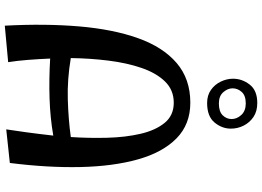

<svg xmlns="http://www.w3.org/2000/svg" viewBox="-166 -919 1092 800"><g transform="rotate(90 380.0 -519.0)"><path d="M519 1Q524 -30 531 -81.5Q538 -133 545 -195Q470 -182 389.5 -179.5Q309 -177 224 -182Q226 -135 229.5 -90Q233 -45 239 -7L87 7Q78 -161 90 -302.5Q102 -444 139 -548Q176 -652 242.5 -709Q309 -766 408 -766Q498 -766 556.5 -708.5Q615 -651 644 -548Q673 -445 676 -308.5Q679 -172 659 -14ZM408 -697Q355 -697 319.5 -660.5Q284 -624 263 -562.5Q242 -501 232.5 -424.5Q223 -348 222 -268Q311 -253 394.5 -255.5Q478 -258 551 -268Q556 -344 554 -420Q552 -496 537.5 -558.5Q523 -621 492 -659Q461 -697 408 -697ZM409 -836Q377 -836 354.5 -852Q332 -868 320 -893Q308 -918 308 -944Q308 -982 332.5 -1013.5Q357 -1045 409 -1045Q444 -1045 467.5 -1029Q491 -1013 503.5 -988Q516 -963 516 -935Q516 -898 490.5 -867Q465 -836 409 -836ZM411 -885Q445 -885 460.5 -901Q476 -917 476 -938Q476 -960 459 -978.5Q442 -997 411 -997Q378 -997 363 -980Q348 -963 348 -942Q348 -922 364 -903.5Q380 -885 411 -885Z"/></g></svg>

Font: Marhey
Style: Regular
Weight: 400
Designer: Nur Syamsi & Bustanul Arifin
Foundry: Namelatype
Version: Version 1.000; ttfautohint (v1.8.4.7-5d5b)